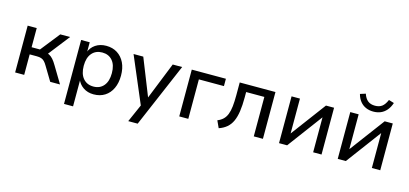

<svg xmlns="http://www.w3.org/2000/svg" viewBox="-72 -1239 4145 1946"><g transform="rotate(15 2000.5 -266.0)"><path d="M85 0V-491H180V-290H268L427 -491H530L343 -251L322 -278Q351 -275 372 -263.5Q393 -252 412 -230.5Q431 -209 452 -173L556 0H453L365 -146Q350 -172 335.5 -187Q321 -202 302 -208.5Q283 -215 255 -215H180V0Z M646 180V-491H736V-382H731Q750 -437 797 -468.5Q844 -500 909 -500Q976 -500 1025.5 -468.5Q1075 -437 1102.5 -380.5Q1130 -324 1130 -246Q1130 -169 1103 -111.5Q1076 -54 1026.5 -22.5Q977 9 909 9Q846 9 800 -22.5Q754 -54 735 -105H741V180ZM887 -67Q955 -67 994.5 -114Q1034 -161 1034 -246Q1034 -331 994.5 -377.5Q955 -424 887 -424Q819 -424 779 -377.5Q739 -331 739 -246Q739 -161 779 -114Q819 -67 887 -67Z M1320 180 1414 -33V22L1196 -491H1298L1460 -84H1444L1607 -491H1706L1419 180Z M1807 0V-491H2165V-414H1902V0Z M2224 12 2190 -62Q2225 -76 2248.5 -98.5Q2272 -121 2285.5 -155.5Q2299 -190 2304.5 -239.5Q2310 -289 2310 -358V-491H2685V0H2589V-414H2398V-356Q2398 -274 2389 -212Q2380 -150 2360 -106Q2340 -62 2306 -33Q2272 -4 2224 12Z M2854 0V-491H2942V-105H2927L3215 -491H3300V0H3212V-387H3227L2939 0Z M3470 0V-491H3558V-105H3543L3831 -491H3916V0H3828V-387H3843L3555 0ZM3693 -556Q3650 -556 3614.5 -571.5Q3579 -587 3554 -618Q3529 -649 3517 -694L3574 -712Q3590 -664 3619 -641Q3648 -618 3694 -618Q3739 -618 3767.5 -639.5Q3796 -661 3817 -711L3873 -694Q3857 -646 3830.5 -615.5Q3804 -585 3769.5 -570.5Q3735 -556 3693 -556Z"/></g></svg>

Font: Nunito Sans 10pt Medium
Style: Regular
Weight: 500
Designer: Vernon Adams
Foundry: Vernon Adams
Version: Version 3.101;gftools[0.9.27]